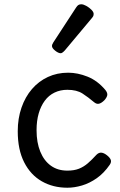

<svg xmlns="http://www.w3.org/2000/svg" viewBox="-20 -859 563 898"><path d="M295 19Q228 19 175.5 -11Q123 -41 93 -100Q63 -159 63 -245Q63 -305 80.5 -355.5Q98 -406 129.5 -442.5Q161 -479 204 -499Q247 -519 299 -519Q343 -519 389.5 -500.5Q436 -482 473 -438Q484 -424 481.5 -413Q479 -402 468 -390Q455 -377 443.5 -374Q432 -371 420 -381Q393 -404 366 -421.5Q339 -439 295 -439Q262 -439 235 -426Q208 -413 189.5 -388Q171 -363 161 -328.5Q151 -294 151 -250Q151 -192 168.5 -149.5Q186 -107 218 -84Q250 -61 295 -61Q327 -61 349.5 -70Q372 -79 391 -95.5Q410 -112 431 -135Q442 -146 454 -145Q466 -144 480 -133Q494 -122 498 -111.5Q502 -101 493 -88Q466 -49 432.5 -25.5Q399 -2 363.5 8.5Q328 19 295 19ZM264 -610Q253 -610 238 -622Q223 -634 223 -644Q223 -647 224 -650Q225 -653 229 -660L336 -824Q341 -832 346.5 -835.5Q352 -839 360 -839Q370 -839 383.5 -831.5Q397 -824 407.5 -813.5Q418 -803 418 -794Q418 -787 415.5 -782.5Q413 -778 406 -770L283 -623Q271 -610 264 -610Z"/></svg>

Font: Playwrite FR Trad
Style: Regular
Weight: 400
Designer: Veronika Burian, José Scaglione
Foundry: TypeTogether
Version: Version 1.000